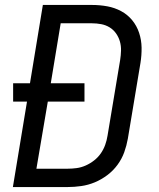

<svg xmlns="http://www.w3.org/2000/svg" viewBox="-20 -755 640 775"><path d="M32 0 89 -345H33V-419H101L153 -735H351Q383 -735 413 -729.5Q443 -724 469 -710Q495 -696 513.5 -673.5Q532 -651 541.5 -622.5Q551 -594 551.5 -563Q552 -532 547 -501L496 -195Q491 -167 481.5 -140.5Q472 -114 454.5 -90Q437 -66 413 -48Q389 -30 362.5 -19Q336 -8 308 -4Q280 0 253 0ZM253 -74Q271 -74 289.5 -76.5Q308 -79 326 -87Q344 -95 360 -107.5Q376 -120 387 -136Q398 -152 404.5 -170Q411 -188 414 -207L465 -513Q468 -532 468.5 -551Q469 -570 464 -587.5Q459 -605 448.5 -620Q438 -635 422.5 -644.5Q407 -654 388.5 -657.5Q370 -661 351 -661H225L185 -419H321V-345H173L127 -74Z"/></svg>

Font: Iosevka Curly Extended Oblique
Style: Regular
Weight: 400
Width: 7
Italic angle: -9°
Monospace: yes
Designer: Belleve Invis
Foundry: Belleve Invis
Version: Version 11.1.0; ttfautohint (v1.8.3)